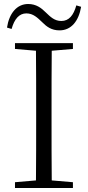

<svg xmlns="http://www.w3.org/2000/svg" viewBox="-20 -941 440 961"><path d="M15 -803 38 -796C52 -846 76 -874 112 -874C146 -874 168 -852 191 -830C213 -808 237 -789 278 -789C336 -789 374 -835 386 -907L362 -914C348 -864 325 -836 287 -836C253 -836 233 -856 209 -879C187 -901 161 -921 121 -921C64 -921 26 -874 15 -803ZM55 -696 160 -687C161 -590 161 -490 161 -390V-335C161 -235 161 -136 160 -38L55 -29V0H345V-29L239 -38C238 -137 238 -235 238 -335V-390C238 -490 238 -590 239 -687L345 -696V-725H55Z"/></svg>

Font: Noto Serif SC Light
Style: Regular
Weight: 300
Designer: Ryoko NISHIZUKA 西塚涼子 (kana & ideographs); Frank Grießhammer (Latin, Greek & Cyrillic); Wenlong ZHANG 张文龙 (bopomofo); San
Foundry: Adobe
Version: Version 2.001;hotconv 1.1.0;makeotfexe 2.6.0